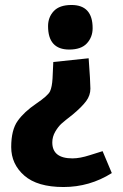

<svg xmlns="http://www.w3.org/2000/svg" viewBox="-20 -565 492 771"><path d="M336 -331Q343 -236 343 -209Q343 -182 326 -159Q309 -136 272 -105Q241 -81 227.5 -69Q214 -57 202 -36.5Q190 -16 190 7Q190 71 271 71Q301 71 341 58Q381 45 392 42L429 130Q340 186 235 186Q130 186 77.5 140Q25 94 25 25.5Q25 -43 51 -79.5Q77 -116 125 -148.5Q173 -181 181 -198.5Q189 -216 191 -250L194 -316ZM267 -545Q352 -545 352 -452Q352 -416 329 -391Q306 -366 258 -366Q173 -366 173 -460Q173 -496 196 -520.5Q219 -545 267 -545Z"/></svg>

Font: Magra
Style: Bold
Weight: 600
Designer: Viviana Monsalve
Foundry: Viviana Monsalve
Version: Version 1.001